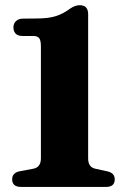

<svg xmlns="http://www.w3.org/2000/svg" viewBox="-20 -738 492 758"><path d="M69 -596Q50.5 -596 41.8 -605.2Q33 -614.5 33 -630Q33 -645 43.2 -654.8Q53.5 -664.5 71.5 -664.5L123.5 -665Q171.5 -665 201 -674.5Q230.5 -684 257.5 -704.5Q277.5 -717.5 294.5 -717.5Q328 -717.5 328 -682V-112.5Q328 -78 356 -72L406 -61Q433 -54 433 -30Q433 0 398.5 0H63.5Q28 0 28 -30Q28 -55 56 -61.5L112 -72Q141.5 -78 141.5 -113V-555Q141.5 -579 134.5 -587.5Q127.5 -596 111.5 -596Z"/></svg>

Font: Fraunces 72pt S050
Style: Bold
Weight: 700
Version: Version 1.000; ttfautohint (v1.8.3)